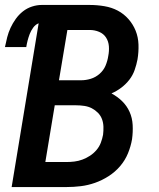

<svg xmlns="http://www.w3.org/2000/svg" viewBox="-22 -755 642 775"><path d="M247 0H25L134 -661Q121 -656 112 -643.5Q103 -631 98 -618Q93 -605 89.5 -591.5Q86 -578 84 -565H-2Q2 -585 7 -604.5Q12 -624 20.5 -642.5Q29 -661 41.5 -678.5Q54 -696 70.5 -709Q87 -722 107 -728.5Q127 -735 146 -735H340Q370 -735 399.5 -730Q429 -725 453.5 -712Q478 -699 496.5 -678Q515 -657 525.5 -631Q536 -605 537 -575Q538 -545 533 -515Q529 -494 521.5 -472.5Q514 -451 500 -433Q486 -415 467.5 -401Q449 -387 428 -378Q452 -365 471 -346.5Q490 -328 501 -303.5Q512 -279 513.5 -250.5Q515 -222 511 -193Q506 -164 494.5 -136Q483 -108 463 -84.5Q443 -61 416.5 -44Q390 -27 361.5 -17Q333 -7 304 -3.5Q275 0 247 0ZM216 -431H305Q325 -431 344.5 -437Q364 -443 380 -457Q396 -471 404 -490Q412 -509 415 -529Q419 -549 417.5 -568.5Q416 -588 406 -603.5Q396 -619 378 -626.5Q360 -634 340 -634H250ZM161 -101H246Q262 -101 278.5 -103Q295 -105 311 -111Q327 -117 341.5 -126.5Q356 -136 367.5 -149.5Q379 -163 385 -179Q391 -195 394 -211Q396 -227 395.5 -243.5Q395 -260 389.5 -274.5Q384 -289 373 -300Q362 -311 348.5 -318Q335 -325 318.5 -327.5Q302 -330 285 -330H199Z"/></svg>

Font: Iosevka Aile Oblique
Style: Bold
Weight: 700
Italic angle: -9°
Designer: Belleve Invis
Foundry: Belleve Invis
Version: Version 31.1.0; ttfautohint (v1.8.4)